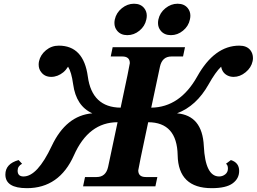

<svg xmlns="http://www.w3.org/2000/svg" viewBox="-20 -981 1352 1011"><path d="M1094.7 9.8Q918.9 9.8 915.5 -163.6Q912.1 -336.9 760.3 -337.4Q708 -91.8 708 -84Q708 -48.8 747.6 -48.8H808.6L798.3 0H417.5L427.7 -48.8H488.8Q537.6 -48.8 549.3 -102.5L599.1 -337.4Q446.8 -337.4 369.6 -163.8Q292.5 9.8 121.6 9.8Q8.3 9.8 8.3 -62Q8.3 -118.7 78.1 -138.2L96.2 -118.7Q72.8 -106 72.8 -82.5Q72.8 -51.8 104 -51.8Q176.8 -51.8 252.4 -212.4Q328.1 -373 466.3 -384.3Q380.9 -422.4 365.2 -537.1Q356.4 -601.6 338.4 -629.9Q327.1 -611.8 313.2 -600.3Q299.3 -588.9 283 -582.5Q266.6 -576.2 250 -576.2Q215.8 -576.2 197.3 -600.6Q183.6 -617.2 183.6 -641.1Q183.6 -649.9 185.5 -658.7Q192.9 -692.4 222.2 -716.6Q251.5 -740.7 289.6 -740.7Q420.4 -740.7 442.4 -578.1Q464.4 -415.5 615.2 -414.1Q663.6 -640.6 663.6 -648.4Q663.6 -683.6 624 -683.6H563L573.2 -732.4H954.1L943.8 -683.6H882.8Q834 -683.6 822.3 -629.9L776.4 -414.1Q927.7 -416 1018.6 -578.4Q1109.4 -740.7 1240.2 -740.7Q1279.3 -740.7 1298.3 -716.8Q1312 -699.2 1312 -674.8Q1312 -667 1310.1 -658.7Q1303.2 -625 1273.4 -600.6Q1243.7 -576.2 1210.4 -576.2Q1193.8 -576.2 1179.9 -582.5Q1166 -588.9 1157 -600.3Q1147.9 -611.8 1144.5 -629.9Q1114.7 -601.6 1078.6 -537.1Q1014.2 -422.4 912.1 -384.3Q1045.4 -373 1053.2 -212.4Q1061 -51.8 1133.8 -51.8Q1151.9 -51.8 1166 -63Q1180.2 -74.2 1180.2 -93.8Q1180.2 -111.8 1169.9 -118.7L1195.8 -138.2Q1239.3 -124.5 1239.3 -81.1Q1239.3 -40.5 1204.8 -15.4Q1170.4 9.8 1094.7 9.8ZM879.9 -795.9Q845.2 -795.9 826.2 -819.3Q812 -836.4 812 -859.9Q812 -868.7 814 -878.4Q821.8 -914.1 851.1 -937.7Q880.4 -961.4 915 -961.4Q950.2 -961.4 968.8 -938Q982.4 -920.9 982.4 -898.4Q982.4 -888.7 980 -878.4Q972.7 -843.3 943.8 -819.6Q915 -795.9 879.9 -795.9ZM650.4 -795.9Q615.7 -795.9 596.7 -819.3Q582.5 -836.4 582.5 -859.9Q582.5 -868.7 584.5 -878.4Q592.3 -914.1 621.6 -937.7Q650.9 -961.4 685.5 -961.4Q720.7 -961.4 739.3 -938Q752.9 -920.9 752.9 -898.4Q752.9 -888.7 750.5 -878.4Q743.2 -843.3 714.4 -819.6Q685.5 -795.9 650.4 -795.9Z"/></svg>

Font: Munson
Style: Bold Italic
Weight: 700
Italic angle: -12°
Designer: Paul James MIller
Foundry: High-Logic / Made with FontCreator
Version: Version 2.10;May 5, 2019;FontCreator 11.5.0.2430 64-bit